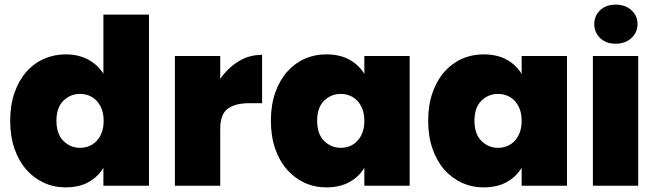

<svg xmlns="http://www.w3.org/2000/svg" viewBox="-20 -803 2835 830"><path d="M24 -281Q24 -348 42.5 -401.5Q61 -455 93.5 -492Q126 -529 170 -548.5Q214 -568 264 -568Q320 -568 362 -545Q404 -522 427 -484V-740H624V0H427V-78Q405 -40 364 -16.5Q323 7 263 7Q213 7 169.5 -13Q126 -33 93.5 -70Q61 -107 42.5 -160.5Q24 -214 24 -281ZM428 -281Q428 -309 420 -330.5Q412 -352 398 -367Q384 -382 365.5 -389.5Q347 -397 326 -397Q284 -397 254 -367.5Q224 -338 224 -281Q224 -224 254 -194Q284 -164 326 -164Q347 -164 365.5 -171.5Q384 -179 398 -194Q412 -209 420 -230.5Q428 -252 428 -281Z M932 0H736V-561H932V-462Q964 -508 1010 -537Q1056 -566 1113 -566V-357H1058Q997 -357 964.5 -333Q932 -309 932 -245Z M1151 -281Q1151 -348 1169.5 -401.5Q1188 -455 1220.5 -492Q1253 -529 1296.5 -548.5Q1340 -568 1390 -568Q1450 -568 1491.5 -544.5Q1533 -521 1555 -483V-561H1751V0H1555V-78Q1533 -40 1491.5 -16.5Q1450 7 1390 7Q1340 7 1296.5 -13Q1253 -33 1220.5 -70Q1188 -107 1169.5 -160.5Q1151 -214 1151 -281ZM1555 -281Q1555 -309 1547 -330.5Q1539 -352 1525 -367Q1511 -382 1492.5 -389.5Q1474 -397 1453 -397Q1411 -397 1381 -367.5Q1351 -338 1351 -281Q1351 -224 1381 -194Q1411 -164 1453 -164Q1474 -164 1492.5 -171.5Q1511 -179 1525 -194Q1539 -209 1547 -230.5Q1555 -252 1555 -281Z M1831 -281Q1831 -348 1849.5 -401.5Q1868 -455 1900.5 -492Q1933 -529 1976.5 -548.5Q2020 -568 2070 -568Q2130 -568 2171.5 -544.5Q2213 -521 2235 -483V-561H2431V0H2235V-78Q2213 -40 2171.5 -16.5Q2130 7 2070 7Q2020 7 1976.5 -13Q1933 -33 1900.5 -70Q1868 -107 1849.5 -160.5Q1831 -214 1831 -281ZM2235 -281Q2235 -309 2227 -330.5Q2219 -352 2205 -367Q2191 -382 2172.5 -389.5Q2154 -397 2133 -397Q2091 -397 2061 -367.5Q2031 -338 2031 -281Q2031 -224 2061 -194Q2091 -164 2133 -164Q2154 -164 2172.5 -171.5Q2191 -179 2205 -194Q2219 -209 2227 -230.5Q2235 -252 2235 -281Z M2543 -561H2739V0H2543ZM2641 -614Q2600 -614 2574.5 -638.5Q2549 -663 2549 -699Q2549 -735 2574.5 -759Q2600 -783 2641 -783Q2683 -783 2709.5 -759Q2736 -735 2736 -699Q2736 -663 2709.5 -638.5Q2683 -614 2641 -614Z"/></svg>

Font: SVN-Poppins ExtraBold
Style: Regular
Weight: 800
Designer: Ninad Kale (Devanagari), Jonny Pinhorn (Latin)
Foundry: Indian Type Foundry
Version: Version 3.002 2017; ttfautohint (v1.8.3)